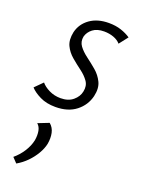

<svg xmlns="http://www.w3.org/2000/svg" viewBox="-138 -482 617 843"><g transform="rotate(20 170.0 -60.5)"><path d="M125 7Q83 7 52.5 -8Q22 -23 6 -41L42 -77Q55 -61 79.5 -49Q104 -37 133 -37Q169 -37 191 -55.5Q213 -74 218 -99Q224 -127 210 -147Q196 -167 173 -184Q150 -201 127 -220.5Q104 -240 92 -265.5Q80 -291 88 -329Q98 -370 133 -395Q168 -420 221 -420Q253 -420 278.5 -411.5Q304 -403 323 -390L291 -349Q279 -363 258.5 -370.5Q238 -378 214 -378Q181 -378 161.5 -363Q142 -348 136 -326Q131 -301 145 -282Q159 -263 182.5 -245.5Q206 -228 229 -208.5Q252 -189 265 -162Q278 -135 269 -96Q258 -51 221 -22Q184 7 125 7ZM49 299 27 276Q51 256 68 229.5Q85 203 91 175Q95 151 91.5 131.5Q88 112 75 101L126 81Q144 96 149 119.5Q154 143 149 171Q144 194 130 218Q116 242 95.5 263Q75 284 49 299Z"/></g></svg>

Font: Ysabeau Infant Light
Style: Italic
Weight: 300
Italic angle: -12°
Designer: Christian Thalmann (Catharsis Fonts)
Version: Version 2.001;gftools[0.9.30]; featfreeze: ss01,ss02,lnum